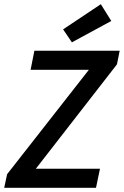

<svg xmlns="http://www.w3.org/2000/svg" viewBox="-23 -896 591 916"><path d="M-3 0 11 -65 401 -563H123L141 -654H548L535 -589L148 -91H454L435 0ZM320 -694 278 -756 458 -876 508 -796Z"/></svg>

Font: Source Sans Pro SemiBold
Style: Italic
Weight: 600
Italic angle: -11°
Designer: Paul D. Hunt
Foundry: Adobe Systems Incorporated
Version: Version 1.095;hotconv 1.0.109;makeotfexe 2.5.65596